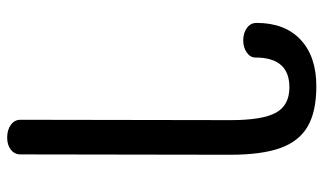

<svg xmlns="http://www.w3.org/2000/svg" viewBox="-208 -420 924 549"><g transform="rotate(90 254.5 -145.0)"><path d="M322 259 323 -342Q323 -432 302 -471Q281 -510 229 -510Q144 -510 144 -413Q144 -398 129.5 -388Q115 -378 95 -378Q74 -378 59.5 -388.5Q45 -399 45 -416Q45 -497 93 -542Q141 -587 226 -587Q299 -587 341.5 -562Q384 -537 403 -483.5Q422 -430 422 -341L421 259Q421 276 407.5 286.5Q394 297 373 297Q351 297 336.5 286.5Q322 276 322 259Z"/></g></svg>

Font: Mali Medium
Style: Regular
Weight: 500
Version: Version 1.000; ttfautohint (v1.6)